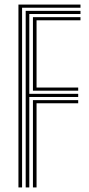

<svg xmlns="http://www.w3.org/2000/svg" viewBox="-20 -820 390 840"><path d="M60.7 0V-800H332.1V-786.2H76.6V0ZM124.1 0V-381.9H322.1V-368.2H139.9V0ZM92.4 0V-772.5H332.1V-758.7H108.2V-409.5H322.1V-395.7H108.2V0ZM124.1 -423.3V-744.9H332.1V-731.2H139.9V-437H322.1V-423.3Z"/></svg>

Font: Big Shoulders Inline Text Thin
Style: Regular
Weight: 100
Designer: Patric King
Foundry: XO Type Co
Version: Version 2.002